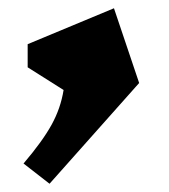

<svg xmlns="http://www.w3.org/2000/svg" viewBox="-20 -181 410 465"><path d="M100 264 37 215Q83 161 105 121Q127 81 134 37L47 -18V-74L256 -161L317 20Z"/></svg>

Font: Inknut Antiqua
Style: Bold
Weight: 700
Designer: Claus Eggers Sørensen
Foundry: Claus Eggers Sørensen
Version: Version 1.003; ttfautohint (v1.8.2) -l 8 -r 50 -G 200 -x 14 